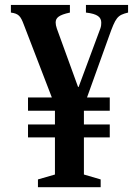

<svg xmlns="http://www.w3.org/2000/svg" viewBox="-20 -782 578 802"><path d="M138.5 0H400.5V-32.5L330.5 -53V-208H438.5V-262H330.5V-319.5H438.5V-375H343.5L435 -629.5C463.5 -709.5 470 -718.5 515 -729.5V-761.5H339V-729.5C387.5 -724 403 -710.5 403 -687C403 -680.5 402.5 -672.5 399.5 -664L308.5 -419H306L217.5 -662.5C214 -672.5 212.5 -681 212.5 -688C212.5 -707.5 225.5 -719.5 272 -729.5V-761.5H25.5V-729.5C58 -725 66 -715 79.5 -679L196.5 -375H97V-319.5H209.5V-262H97V-208H209.5V-53L138.5 -32.5Z"/></svg>

Font: Libre Caslon Condensed SemiBold
Style: Regular
Weight: 600
Designer: Pablo Impallari, Rodrigo Fuenzalida, Katja Schimmel, Ertekin Erdin
Foundry: Pablo Impallari, Rodrigo Fuenzalida
Version: Version 2.000;gftools[0.9.33]